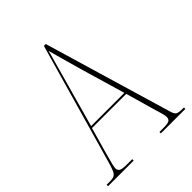

<svg xmlns="http://www.w3.org/2000/svg" viewBox="-204 -831 948 948"><g transform="rotate(-45 270.0 -357.0)"><path d="M-3 0V-10H21Q39 -10 49.5 -15Q60 -20 67 -35.5Q74 -51 83 -83L263 -714H276L473 -49Q480 -23 489.5 -16.5Q499 -10 527 -10H537V0H366V-10H391Q426 -10 435 -16.5Q444 -23 444 -38Q444 -48 437 -71.5Q430 -95 425 -112L383 -259H144L106 -125Q103 -113 98 -95.5Q93 -78 89 -61.5Q85 -45 85 -37Q85 -23 95 -16.5Q105 -10 139 -10H176V0ZM148 -269H380L313 -497Q296 -558 283.5 -602Q271 -646 262 -680Q256 -655 245.5 -619.5Q235 -584 224 -542Z"/></g></svg>

Font: Noto Serif Display Condensed Thin
Style: Regular
Weight: 100
Width: 3
Designer: Monotype Design Team
Foundry: Monotype Imaging Inc.
Version: Version 2.009